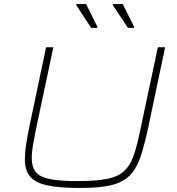

<svg xmlns="http://www.w3.org/2000/svg" viewBox="-20 -922 875 950"><path d="M373 8Q273 8 213.5 -5Q154 -18 128.5 -49Q103 -80 103 -134Q103 -166 109 -205.5Q115 -245 125 -294L208 -688H244L154 -264Q147 -227 142 -196Q137 -165 137 -140Q137 -96 157 -71Q177 -46 226.5 -36Q276 -26 363 -26Q454 -26 508 -36.5Q562 -47 592 -73.5Q622 -100 639 -146Q656 -192 671 -264L761 -688H797L714 -294Q699 -223 683.5 -171Q668 -119 646.5 -84.5Q625 -50 591 -29.5Q557 -9 504 -0.5Q451 8 373 8ZM460 -784H431L357 -897L359 -902H406L462 -789ZM642 -784H613L538 -897L540 -902H587L644 -789Z"/></svg>

Font: Saira Expanded Thin
Style: Italic
Weight: 250
Width: 7
Italic angle: -12°
Designer: Hector Gatti with collaboration of the Omnibus-Type team
Foundry: Omnibus-Type
Version: Version 1.101